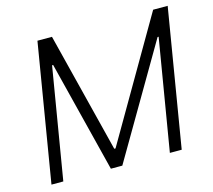

<svg xmlns="http://www.w3.org/2000/svg" viewBox="-104 -853 1088 979"><g transform="rotate(-15 440.5 -363.5)"><path d="M171.9 -727.3H248.6L407.7 -93.8H414.4L782.7 -727.3H859.4L738.6 0H676.1L774.1 -587H768.5L425.1 0H364.7L217.3 -587H211.6L113.6 0H51.1Z"/></g></svg>

Font: Karasuma Gothic
Style: Light Italic
Weight: 300
Italic angle: 9.39998°
Designer: Rasmus Andersson / Ryoko Nishizuka
Foundry: rsms
Version: Version 1.00